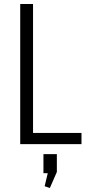

<svg xmlns="http://www.w3.org/2000/svg" viewBox="-20 -720 435 959"><path d="M131 -56H387V0H81V-700H145V-12ZM264 50V139L229 219L203 210L230 97L259 145H197V50Z"/></svg>

Font: Pathway Extreme SemiCondensed ExtraLight
Style: Regular
Weight: 250
Width: 4
Version: Version 1.001;gftools[0.9.26]